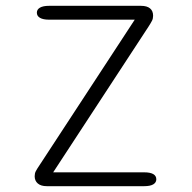

<svg xmlns="http://www.w3.org/2000/svg" viewBox="-20 -639 659 659"><path d="M162.5 -47.5H475Q495.5 -47.5 506 -41.5Q516.5 -35.5 516.5 -23.5Q516.5 -12.5 506 -6.2Q495.5 0 475 0H140.5Q120.5 0 109.8 -9.2Q99 -18.5 99 -34Q99 -44 102.8 -51.2Q106.5 -58.5 115 -71L442.5 -571.5H148Q128 -571.5 117.2 -577.8Q106.5 -584 106.5 -595.5Q106.5 -606.5 117.2 -612.8Q128 -619 148 -619H464Q484.5 -619 495 -610.2Q505.5 -601.5 505.5 -585Q505.5 -575.5 501.8 -568Q498 -560.5 490 -548Z"/></svg>

Font: Sono Monospace Light
Style: Regular
Weight: 300
Version: Version 2.112